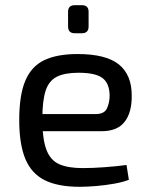

<svg xmlns="http://www.w3.org/2000/svg" viewBox="-20 -707 577 739"><path d="M278 -499Q388 -499 437.5 -459Q487 -419 487 -340Q488 -275 460 -238.5Q432 -202 371 -202H87V-268H349Q382 -268 392 -290.5Q402 -313 402 -340Q401 -387 374 -407Q347 -427 282 -427Q229 -427 198.5 -411.5Q168 -396 155.5 -357.5Q143 -319 143 -250Q143 -172 158.5 -131Q174 -90 208 -75Q242 -60 298 -60Q337 -60 383.5 -63.5Q430 -67 467 -72L476 -15Q453 -6 419.5 0Q386 6 350.5 9Q315 12 287 12Q203 12 152 -13.5Q101 -39 77.5 -95.5Q54 -152 54 -245Q54 -341 77.5 -396.5Q101 -452 150.5 -475.5Q200 -499 278 -499ZM295 -687Q321 -687 321 -662V-605Q321 -579 295 -579H268Q242 -579 242 -605V-662Q242 -687 268 -687Z"/></svg>

Font: Exo 2
Style: Regular
Weight: 400
Designer: Natanael Gama
Foundry: Natanael Gama
Version: Version 2.010